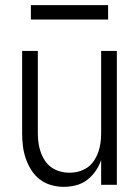

<svg xmlns="http://www.w3.org/2000/svg" viewBox="-20 -718 540 746"><path d="M227 8Q203 8 178.5 1Q154 -6 134.5 -21Q115 -36 101.5 -57.5Q88 -79 80 -102.5Q72 -126 69 -150.5Q66 -175 66 -200V-520H127V-200Q127 -181 129.5 -163Q132 -145 138 -127.5Q144 -110 154.5 -94Q165 -78 180 -67.5Q195 -57 213 -52Q231 -47 250 -47Q269 -47 287 -52Q305 -57 320 -67.5Q335 -78 345.5 -94Q356 -110 362 -127.5Q368 -145 370.5 -163Q373 -181 373 -200V-520H434V0H373V-96Q365 -73 351 -53Q337 -33 318 -18.5Q299 -4 275 2Q251 8 227 8ZM100 -642V-698H400V-642Z"/></svg>

Font: Iosevka SS18 Light
Style: Regular
Weight: 300
Monospace: yes
Designer: Belleve Invis
Foundry: Belleve Invis
Version: Version 25.1.1; ttfautohint (v1.8.4)